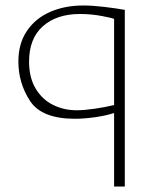

<svg xmlns="http://www.w3.org/2000/svg" viewBox="-20 -680 596 700"><path d="M47 0ZM396 -268Q365 -258 325.5 -252.5Q286 -247 253 -247Q132 -247 89.5 -312Q47 -377 47 -456Q47 -521 78 -567Q109 -613 162.5 -636.5Q216 -660 284 -660Q316 -660 359 -655Q402 -650 435 -644V0H396ZM396 -297V-611Q391 -614 352 -621.5Q313 -629 271 -629Q187 -629 136.5 -584.5Q86 -540 86 -455Q86 -397 110 -357Q134 -317 173.5 -297.5Q213 -278 259 -278Q286 -278 324.5 -283.5Q363 -289 396 -297Z"/></svg>

Font: Cairo ExtraLight
Style: Regular
Weight: 250
Designer: Mohamed Gaber, the designers of Titillium
Foundry: Kief Type Foundry
Version: Version 2.009; ttfautohint (v1.5.33-1714) -l 8 -r 50 -G 200 